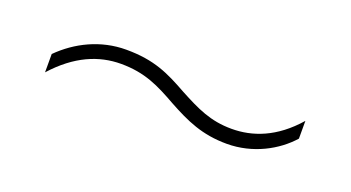

<svg xmlns="http://www.w3.org/2000/svg" viewBox="-25 -506 557 305"><g transform="rotate(20 253.5 -353.0)"><path d="M253 -341C286 -323 314 -310 356 -310C400 -310 438 -331 461 -357V-387C427 -348 390 -335 355 -335C319 -335 295 -347 263 -364C229 -383 203 -396 155 -396C112 -396 74 -377 46 -349V-318C81 -357 118 -372 155 -372C196 -372 221 -359 253 -341Z"/></g></svg>

Font: Noto Sans Georgian SemiCondensed Thin
Style: Regular
Weight: 100
Width: 4
Designer: Monotype Design Team, Akaki Razmadze
Foundry: Google LLC
Version: Version 2.005